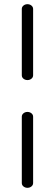

<svg xmlns="http://www.w3.org/2000/svg" viewBox="-20 -718 262 916"><path d="M138 -675V-359Q138 -349 130 -342.5Q122 -336 111 -336Q100 -336 92 -342.5Q84 -349 84 -359V-675Q84 -685 92 -691.5Q100 -698 111 -698Q122 -698 130 -691.5Q138 -685 138 -675ZM138 -161V155Q138 165 130 171.5Q122 178 111 178Q100 178 92 171.5Q84 165 84 155V-161Q84 -171 92 -177.5Q100 -184 111 -184Q122 -184 130 -177.5Q138 -171 138 -161Z"/></svg>

Font: Flamenco
Style: Regular
Weight: 400
Designer: Luciano Vergara
Foundry: Luciano Vergara
Version: Version 1.003